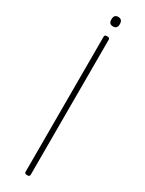

<svg xmlns="http://www.w3.org/2000/svg" viewBox="-403 -1662 1300 1717"><g transform="rotate(30 247.5 -803.0)"><path d="M248 14Q233 14 227 9Q221 4 221 -5V-1401Q221 -1411 227 -1415.5Q233 -1420 247 -1420Q261 -1420 267.5 -1415.5Q274 -1411 274 -1401V-5Q274 4 268 9Q262 14 248 14ZM247 -1522Q225 -1522 214.5 -1533.5Q204 -1545 204 -1570Q204 -1596 214.5 -1608Q225 -1620 247 -1620Q268 -1620 279.5 -1607.5Q291 -1595 291 -1570Q291 -1545 280 -1533.5Q269 -1522 247 -1522Z"/></g></svg>

Font: Playwrite BE WAL ExtraLight
Style: Regular
Weight: 250
Version: Version 1.002